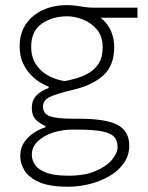

<svg xmlns="http://www.w3.org/2000/svg" viewBox="-20 -525 578 748"><path d="M246 202.5Q173 202.5 132.5 184.5Q92 166.5 75.5 139.2Q59 112 59 84Q59 50 76 26.8Q93 3.5 116 -10.2Q139 -24 157 -29V-34.5Q143.5 -38.5 123.8 -54.8Q104 -71 104 -105Q104 -133.5 121.2 -152.2Q138.5 -171 169.5 -182V-187.5Q159.5 -191 141 -201.2Q122.5 -211.5 103 -230.5Q83.5 -249.5 70 -277.8Q56.5 -306 56.5 -345Q56.5 -394.5 80.5 -430.2Q104.5 -466 146.2 -485.5Q188 -505 240 -505Q261.5 -505 277.5 -502.5Q293.5 -500 310.5 -497.5Q327.5 -495 352 -495H515.5V-456H372Q400 -433.5 412.5 -404Q425 -374.5 425 -341.5Q425 -269.5 382.2 -231Q339.5 -192.5 264 -175Q204.5 -161 176 -148.2Q147.5 -135.5 147.5 -109.5Q147.5 -82.5 174 -72.5Q200.5 -62.5 263.5 -62.5H286Q394 -62.5 438.8 -38Q483.5 -13.5 483.5 42Q483.5 81 462.2 111Q441 141 406 161.2Q371 181.5 329 192Q287 202.5 246 202.5ZM232.5 -209Q255 -213.5 280.8 -221Q306.5 -228.5 329 -242.5Q351.5 -256.5 365.8 -279.8Q380 -303 380 -340Q380 -383.5 357.2 -410.2Q334.5 -437 302.5 -449.2Q270.5 -461.5 242 -461.5Q185 -461.5 143.2 -433Q101.5 -404.5 101.5 -343.5Q101.5 -301.5 120.8 -273.2Q140 -245 170 -229.2Q200 -213.5 232.5 -209ZM247 159.5Q309.5 159.5 352 141.5Q394.5 123.5 416.2 97.5Q438 71.5 438 47.5Q438 23.5 425.2 8.8Q412.5 -6 378.8 -13Q345 -20 281 -20H260.5Q221 -20 185.2 -8Q149.5 4 126.8 25.8Q104 47.5 104 78Q104 99.5 117 118Q130 136.5 161 148Q192 159.5 247 159.5Z"/></svg>

Font: Heraclito ExtraLight
Style: Regular
Weight: 200
Designer: Kostas Bartsokas (font) & Cristiano Sobral (main changes)
Foundry: Kostas Bartsokas (font) & Cristiano Sobral (main changes)
Version: Version 1.00;July 8, 2020;FontCreator 13.0.0.2655 64-bit